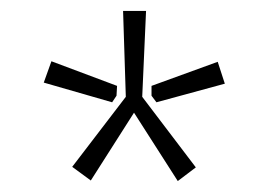

<svg xmlns="http://www.w3.org/2000/svg" viewBox="-20 -710 491 351"><path d="M240 -533 247 -690H205L210 -533L112 -405L146 -380L225 -504L305 -379L338 -404ZM194 -553 74 -598 60 -559 185 -523 193 -535ZM391 -557 378 -597 257 -553V-535L266 -523Z"/></svg>

Font: SnT
Style: Regular
Weight: 300
Designer: Natanael Gama
Version: Version 1.001;PS 001.001;hotconv 1.0.70;makeotf.lib2.5.58329